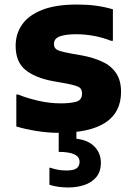

<svg xmlns="http://www.w3.org/2000/svg" viewBox="-20 -578 588 847"><path d="M52 -161H60Q96 -146 147 -134Q198 -122 249 -122Q288 -122 315 -129Q342 -136 342 -166Q342 -188 323.5 -196Q305 -204 259 -212L214 -220Q137 -234 93 -269Q49 -304 49 -376Q49 -428 77 -469Q105 -510 165 -534Q225 -558 320 -558Q365 -558 402.5 -553Q440 -548 478 -537V-398H470Q429 -414 390 -420.5Q351 -427 316 -427Q270 -427 244 -417.5Q218 -408 218 -384Q218 -363 238 -355.5Q258 -348 298 -341L344 -333Q391 -324 430 -306.5Q469 -289 491.5 -256.5Q514 -224 514 -173Q514 8 239 8Q192 8 142 0Q92 -8 52 -20ZM317 -24V34Q369 40 397 69Q425 98 425 140Q425 179 405 203Q385 227 352.5 238Q320 249 282 249Q234 249 198 237V162H202Q220 168 236 171Q252 174 274 174Q306 174 318.5 164Q331 154 331 136Q331 92 239 92V-24Z"/></svg>

Font: Kufam
Style: Bold
Weight: 700
Designer: Wael Morcos, Artur Schmal
Foundry: Original Type
Version: Version 1.300; ttfautohint (v1.8.3)